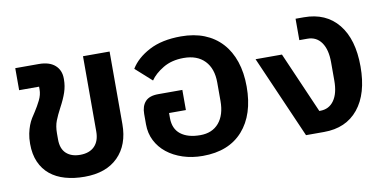

<svg xmlns="http://www.w3.org/2000/svg" viewBox="-60 -731 1827 910"><g transform="rotate(-10 853.5 -276.0)"><path d="M283 12Q232 12 190 0Q148 -12 118 -36.5Q88 -61 71.5 -98.5Q55 -136 55 -186Q55 -214 59.5 -235.5Q64 -257 70.5 -274Q77 -291 85.5 -305Q94 -319 103 -332Q118 -355 131 -381Q144 -407 144 -433V-446H48V-552H161Q212 -552 239 -528Q266 -504 266 -464V-459Q266 -428 256 -398Q246 -368 225 -329Q209 -299 199 -273.5Q189 -248 189 -213V-184Q189 -139 213.5 -116.5Q238 -94 280 -94Q325 -94 349.5 -119Q374 -144 374 -190V-552H502V-203Q502 -103 444.5 -45.5Q387 12 283 12Z M852 12Q800 12 756 -2.5Q712 -17 680 -42.5Q648 -68 630 -103.5Q612 -139 612 -182V-232Q612 -270 631.5 -291.5Q651 -313 694 -313H810V-216H729V-192Q729 -140 763 -113.5Q797 -87 857 -87Q915 -87 947 -125Q979 -163 979 -230V-319Q979 -386 943 -423.5Q907 -461 842 -461Q784 -461 742.5 -436Q701 -411 681 -381L603 -451Q632 -499 693.5 -531.5Q755 -564 847 -564Q910 -564 959 -544.5Q1008 -525 1042.5 -487.5Q1077 -450 1095 -396.5Q1113 -343 1113 -276Q1113 -141 1045 -64.5Q977 12 852 12Z M1177 -396H1304L1432 -102H1436Q1479 -102 1503 -136Q1527 -170 1527 -231V-320Q1527 -381 1503 -415Q1479 -449 1436 -449H1397V-552H1437Q1543 -552 1602 -479.5Q1661 -407 1661 -276Q1661 -145 1602 -72.5Q1543 0 1437 0H1350Z"/></g></svg>

Font: IBM Plex Sans Thai SmBld
Style: Regular
Weight: 600
Designer: Mike Abbink, Paul van der Laan, Pieter van Rosmalen, Ben Mitchell, Mark Frömberg
Foundry: Bold Monday
Version: Version 1.2